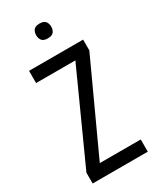

<svg xmlns="http://www.w3.org/2000/svg" viewBox="-187 -785 696 844"><g transform="rotate(-30 160.5 -363.0)"><path d="M25.4 -568.7H299.9V-514.2L92 -62H299.8V0H20V-54.9L224.8 -506.7H25.4ZM130.7 -688.2Q130.7 -704.5 139.1 -715.2Q147.6 -725.8 168.9 -725.8Q190.1 -725.8 198.6 -715.2Q207.2 -704.5 207.2 -688.2Q207.2 -672.1 198.6 -661.5Q190.1 -650.8 168.9 -650.8Q147.6 -650.8 139.1 -661.5Q130.7 -672.1 130.7 -688.2Z"/></g></svg>

Font: Khand Variable Light
Style: Regular
Weight: 300
Designer: Satya Rajpurohit
Foundry: Indian Type Foundry
Version: Version 3.000